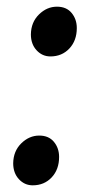

<svg xmlns="http://www.w3.org/2000/svg" viewBox="-20 -546 274 575"><path d="M72.5 -443Q73 -479.5 96.8 -502.8Q120.5 -526 150.5 -526Q179 -526 194.5 -507.2Q210 -488.5 210 -462Q210 -424.5 187.8 -400.8Q165.5 -377 131 -377Q106.5 -377 89.5 -395.5Q72.5 -414 72.5 -443ZM19.5 -57Q20 -93.5 43.8 -116.8Q67.5 -140 97.5 -140Q126 -140 141.5 -121.2Q157 -102.5 157 -76Q157 -38.5 134.8 -14.8Q112.5 9 78 9Q53.5 9 36.5 -9.5Q19.5 -28 19.5 -57Z"/></svg>

Font: Merriweather 20pt SemiBold
Style: Italic
Weight: 600
Italic angle: -7.8°
Version: Version 2.101